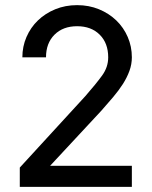

<svg xmlns="http://www.w3.org/2000/svg" viewBox="-20 -727 590 747"><path d="M57 -75 312 -353Q354 -401 377.5 -433.5Q401 -466 401 -504Q401 -559 368 -592Q335 -625 280 -625Q225 -625 192 -592Q159 -559 159 -504H67Q67 -546 83 -583Q99 -620 127.5 -647.5Q156 -675 195 -691Q234 -707 280 -707Q326 -707 365 -691Q404 -675 432.5 -647.5Q461 -620 477 -583Q493 -546 493 -504Q493 -477 483.5 -451Q474 -425 458 -400Q442 -375 420 -349Q398 -323 374 -296L175 -82H493V0H57Z"/></svg>

Font: Golos UI VF
Style: Regular
Weight: 400
Designer: A.Korolkova, Vitaly Kuzmin
Foundry: ParaType Ltd
Version: Version 2.000